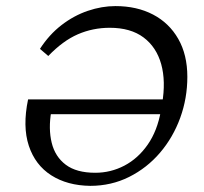

<svg xmlns="http://www.w3.org/2000/svg" viewBox="-20 -602 670 631"><path d="M359.4 -582Q429.7 -582 482.9 -554.2Q536.1 -526.4 565.9 -474.1Q595.7 -421.9 595.7 -349.6Q595.7 -279.3 572.3 -214.8Q548.8 -150.4 505.9 -100.1Q462.9 -49.8 404.3 -20.5Q345.7 8.8 276.4 8.8Q201.2 7.8 148.4 -25.9Q95.7 -59.6 74.7 -123Q53.7 -186.5 72.3 -275.4H527.3L516.6 -226.6H128.9L148.4 -235.4Q138.7 -178.7 149.9 -132.8Q161.1 -86.9 196.3 -60.5Q231.4 -34.2 293 -34.2Q343.8 -34.2 388.7 -57.6Q433.6 -81.1 465.3 -126.5Q497.1 -171.9 508.8 -238.3L512.7 -260.7Q525.4 -335 509.8 -391.1Q494.1 -447.3 451.7 -479Q409.2 -510.7 340.8 -510.7Q285.2 -510.7 235.8 -489.3Q186.5 -467.8 138.7 -418L111.3 -441.4Q141.6 -488.3 182.1 -519.5Q222.7 -550.8 268.6 -566.4Q314.5 -582 359.4 -582Z"/></svg>

Font: Crimson Pro ExtraLight
Style: Italic
Weight: 250
Italic angle: -12°
Designer: Jacques Le Bailly
Foundry: Baron von Fonthausen
Version: Version 1.003